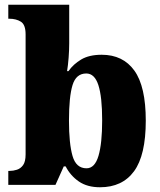

<svg xmlns="http://www.w3.org/2000/svg" viewBox="-20 -780 674 810"><path d="M402 10Q348 10 312.5 -14.5Q277 -39 257 -78H249L214 0H15V-59H21Q36 -59 51.5 -64Q67 -69 77.5 -83.5Q88 -98 88 -129V-635Q88 -676 68 -688.5Q48 -701 19 -701H15V-760H272V-597Q272 -569 269.5 -536.5Q267 -504 263 -480H269Q289 -509 322.5 -529Q356 -549 409 -549Q499 -549 547 -482Q595 -415 595 -271Q595 -125 545.5 -57.5Q496 10 402 10ZM345 -70Q380 -70 395.5 -122.5Q411 -175 411 -272Q411 -372 395 -421Q379 -470 344 -470Q301 -470 286 -421Q271 -372 271 -271Q271 -174 286 -122Q301 -70 345 -70Z"/></svg>

Font: Noto Serif Lao SemiCondensed Black
Style: Regular
Weight: 900
Width: 4
Designer: Monotype Design Team
Foundry: Monotype Imaging Inc.
Version: Version 2.003; ttfautohint (v1.8.4.7-5d5b)